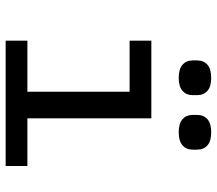

<svg xmlns="http://www.w3.org/2000/svg" viewBox="-64 -704 768 680"><g transform="rotate(90 320.0 -364.0)"><path d="M124 -77H305V-439H124V-516H399V-77H568V0H124ZM194 -662V-678Q194 -701 209 -714.5Q224 -728 256 -728Q287 -728 302 -714.5Q317 -701 317 -678V-662Q317 -640 302 -626.5Q287 -613 256 -613Q224 -613 209 -626.5Q194 -640 194 -662ZM387 -678Q387 -701 402 -714.5Q417 -728 448 -728Q480 -728 495 -714.5Q510 -701 510 -678V-662Q510 -640 495 -626.5Q480 -613 448 -613Q417 -613 402 -626.5Q387 -640 387 -662Z"/></g></svg>

Font: Writer
Style: Regular
Weight: 400
Monospace: yes
Designer: Mike Abbink, Paul van der Laan, Pieter van Rosmalen
Foundry: Bold Monday
Version: Version 2.001 2020